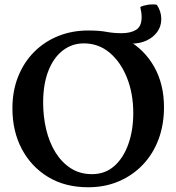

<svg xmlns="http://www.w3.org/2000/svg" viewBox="-20 -820 781 850"><path d="M370 9Q268 9 193 -36.5Q118 -82 76.5 -160.5Q35 -239 35 -340Q35 -418 60.5 -481.5Q86 -545 131.5 -590.5Q177 -636 238 -660.5Q299 -685 370 -685Q469 -685 544.5 -642.5Q620 -600 663 -523.5Q706 -447 706 -345Q706 -268 682 -203.5Q658 -139 613 -91.5Q568 -44 506.5 -17.5Q445 9 370 9ZM387 -49Q445 -49 485.5 -84.5Q526 -120 548 -181.5Q570 -243 570 -320Q570 -406 542 -476Q514 -546 465 -587Q416 -628 351 -628Q299 -628 258 -596.5Q217 -565 194 -506Q171 -447 171 -366Q171 -304 184.5 -247Q198 -190 225.5 -145.5Q253 -101 293.5 -75Q334 -49 387 -49ZM564 -627 370 -685Q419 -685 451 -679Q483 -673 518 -673Q558 -673 582.5 -688Q607 -703 607 -744Q607 -764 601 -789Q615 -796 635.5 -799Q656 -802 674 -799Q694 -770 694 -736Q694 -703 676 -678.5Q658 -654 628.5 -640.5Q599 -627 564 -627Z"/></svg>

Font: Vollkorn SemiBold
Style: Regular
Weight: 600
Designer: Friedrich Althausen
Foundry: Friedrich Althausen
Version: Version 5.000